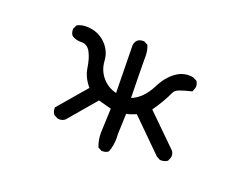

<svg xmlns="http://www.w3.org/2000/svg" viewBox="-92 -736 1185 925"><g transform="rotate(20 500.0 -273.0)"><path d="M499 10H493L474 0Q461 -32 461 -71L462 -97L466 -196L399 -214L280 -74Q268 -63 250 -63L241 -64L222 -74Q211 -86 211 -104V-110L335 -255Q300 -296 293 -343Q286 -390 270 -419.5Q254 -449 226 -449H220Q194 -449 174 -462Q164 -474 164 -491V-497L174 -517Q195 -528 220 -528Q282 -528 323 -485Q356 -450 359 -402Q362 -354 391.5 -320Q421 -286 464 -276L460 -519Q465 -556 501 -556H507L526 -546Q537 -521 537 -492V-468Q537 -419 540 -278Q596 -300 632 -371Q668 -442 722 -467Q744 -476 766 -476Q776 -476 787 -474L807 -464Q816 -452 816 -435Q816 -430 807 -409Q766 -399 745 -391Q724 -383 717 -367Q698 -323 655 -261L811 -108Q820 -97 820 -80Q820 -75 811 -55Q797 -45 779 -45H773L754 -55L593 -214Q565 -202 544 -198L540 -93L541 -73Q541 -34 528 0Q517 10 499 10Z"/></g></svg>

Font: Xiaolai Mono SC
Style: Regular
Weight: 400
Monospace: yes
Designer: LXGW / Nozomi Seto
Version: Version 3.113;September 30, 2024